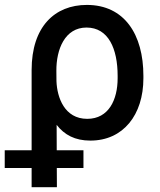

<svg xmlns="http://www.w3.org/2000/svg" viewBox="-64 -573 662 796"><path d="M67.1 -282.7V50.1H-44.4V123.6H67.1V203.1H171.9L171.5 123.6H282V50.1H171.2L170.8 -55.4C203.1 -13.8 246.8 9.9 310.7 9.9C446.7 9.9 530.5 -96.6 530.5 -248.6V-258.5C530.5 -430.8 451.3 -552.6 296.2 -552.6C162.6 -552.6 67.1 -462 67.1 -282.7ZM169.7 -279.1C169 -368.3 204.9 -458.8 294.7 -458.8C385.7 -458.8 423.7 -370.7 423.7 -258.5V-248.6C423.7 -160.2 387.1 -80.3 297.6 -80.3C203.1 -80.3 172.6 -169.4 170.1 -236.5Z"/></svg>

Font: Magic Ui Pro Medium
Style: Regular
Weight: 500
Designer: Stefan Endress, Andreas Faust
Version: Version 1.000;FEAKit 1.0